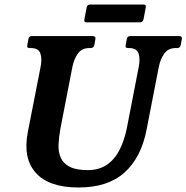

<svg xmlns="http://www.w3.org/2000/svg" viewBox="-20 -820 826 851"><path d="M775 -660Q788 -660 786 -647L781 -620Q778 -607 765 -607H759Q726 -607 708.5 -583Q691 -559 684 -524L629 -242Q605 -121 531.5 -55Q458 11 328 11Q197 11 139 -53.5Q81 -118 103 -233L160 -524Q167 -559 159 -583Q151 -607 117 -607H111Q98 -607 101 -620L106 -647Q108 -660 121 -660H391Q405 -660 403 -647L398 -620Q395 -607 381 -607H376Q343 -607 325.5 -583Q308 -559 301 -524L248 -251Q241 -214 239.5 -180.5Q238 -147 249 -121.5Q260 -96 288.5 -81Q317 -66 369 -66Q419 -66 454 -90Q489 -114 510 -156Q531 -198 542 -251L595 -524Q602 -559 594 -583Q586 -607 552 -607H547Q534 -607 537 -620L542 -647Q544 -660 557 -660ZM616 -734Q613 -721 600 -721H364Q351 -721 354 -734L364 -787Q367 -800 380 -800H616Q629 -800 626 -787Z"/></svg>

Font: Young Serif Light
Style: Italic
Weight: 300
Italic angle: -10.979°
Designer: Bastien Sozeau
Foundry: NBR — Bastien Sozeau
Version: Version 5.001